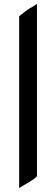

<svg xmlns="http://www.w3.org/2000/svg" viewBox="-20 -850 299 1022"><path d="M176.8 85.9Q176.8 96.2 105.5 136.7Q82 149.9 82 152.3V-763.7Q105.5 -782.2 115.5 -789.8Q125.5 -797.4 127.4 -798.8Q129.4 -800.3 137.2 -804.9Q145 -809.6 153.8 -814.5Q176.8 -828.1 176.8 -830.1Z"/></svg>

Font: Fondamento
Style: Regular
Weight: 400
Version: Version 1.000